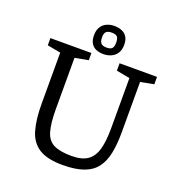

<svg xmlns="http://www.w3.org/2000/svg" viewBox="-149 -964 1031 1103"><g transform="rotate(20 366.0 -412.5)"><path d="M354.5 13.3Q260.1 13.3 209.5 -19.1Q158.9 -51.6 140.4 -116.6Q121.9 -181.6 121.9 -278V-588.9L40.4 -603.9V-648H291.1V-603.9L209.2 -588.9V-278Q209.2 -189.3 223.5 -140.3Q237.7 -91.3 276.1 -72.2Q314.5 -53.1 385.4 -53.1Q449.4 -53.1 483.7 -77.9Q518.1 -102.6 531.8 -152.5Q545.5 -202.4 545.5 -278V-587.3L463.3 -602.9V-648H692.2V-602.9L610.6 -587.3V-278Q610.6 -206.4 599.6 -152Q588.6 -97.6 561.3 -60.7Q533.9 -23.9 483.6 -5.3Q433.2 13.3 354.5 13.3ZM357.3 -665.5Q332 -665.5 312.1 -673.9Q292.1 -682.3 281.1 -700.9Q270 -719.6 270 -749.6Q270 -780.5 282.6 -800.4Q295.1 -820.4 316.2 -829.9Q337.4 -839.5 362.8 -839.5Q387.9 -839.5 408.2 -831.3Q428.5 -823.2 440.4 -804.8Q452.2 -786.4 452.2 -756.5Q452.2 -724.8 438.9 -704.6Q425.5 -684.4 404 -675Q382.5 -665.5 357.3 -665.5ZM361.8 -707Q385.9 -707 395.1 -717.4Q404.4 -727.8 404.4 -752.3Q404.4 -778.2 395.1 -788.2Q385.9 -798.3 361.8 -798.3Q337.9 -798.3 327.7 -788.3Q317.5 -778.3 317.5 -753.6Q317.5 -728.8 327.7 -717.9Q337.9 -707 361.8 -707Z"/></g></svg>

Font: Faustina Light
Style: Regular
Weight: 300
Designer: Alfonso Garcia
Foundry: http://www.omnibus-type.com
Version: Version 1.200